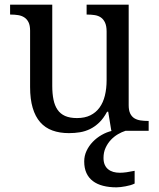

<svg xmlns="http://www.w3.org/2000/svg" viewBox="-20 -556 675 816"><path d="M526.9 -108.9Q526.9 -86.9 533.4 -73.5Q540 -60.1 551.3 -53.2Q562.5 -46.4 577.4 -44.2Q592.3 -42 608.9 -42H611.8V0H453.1L439.9 -81.1H435.1Q419.9 -52.7 401.6 -35.2Q383.3 -17.6 362.8 -7.6Q342.3 2.4 319.8 6.1Q297.4 9.8 272.9 9.8Q233.4 9.8 202.6 -1.5Q171.9 -12.7 150.9 -36.6Q129.9 -60.5 118.9 -97.7Q107.9 -134.8 107.9 -186V-425.8Q107.9 -447.8 101.3 -461.2Q94.7 -474.6 83.5 -481.9Q72.3 -489.3 57.4 -491.7Q42.5 -494.1 25.9 -494.1H22.9V-536.1H202.1V-190.9Q202.1 -158.2 207.3 -132.8Q212.4 -107.4 224.4 -89.8Q236.3 -72.3 256.6 -63.2Q276.9 -54.2 307.1 -54.2Q340.3 -54.2 364 -65.9Q387.7 -77.6 403.1 -98.9Q418.5 -120.1 425.8 -149.9Q433.1 -179.7 433.1 -215.8V-421.9Q433.1 -445.3 426.5 -459.7Q419.9 -474.1 408.9 -481.7Q397.9 -489.3 383.1 -491.7Q368.2 -494.1 351.1 -494.1H348.1V-536.1H526.9ZM337.9 129.9Q337.9 106.4 347.7 85.4Q357.4 64.5 374 47.1Q390.6 29.8 411.9 17.6Q433.1 5.4 456.1 0H513.2Q497.6 4.9 481 14.6Q464.4 24.4 450.9 38.8Q437.5 53.2 428.7 72.3Q419.9 91.3 419.9 115.2Q419.9 131.8 425 143.8Q430.2 155.8 439.5 163.3Q448.7 170.9 461.4 174.6Q474.1 178.2 489.3 178.2Q502.4 178.2 518.1 176Q533.7 173.8 552.2 169.9V224.1Q544.4 228 534.4 231Q524.4 233.9 513.7 235.8Q502.9 237.8 492.9 239Q482.9 240.2 475.1 240.2Q443.4 240.2 418 233.6Q392.6 227.1 374.8 213.6Q356.9 200.2 347.4 179.4Q337.9 158.7 337.9 129.9Z"/></svg>

Font: Noto Serif
Style: Regular
Weight: 400
Designer: Monotype Design team
Foundry: Monotype Imaging Inc.
Version: Version 1.02